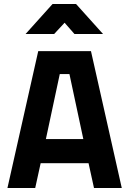

<svg xmlns="http://www.w3.org/2000/svg" viewBox="-20 -934 642 954"><path d="M17 0 170 -680H432L585 0H447L420 -123H182L155 0ZM277 -566 208 -243H394L325 -566ZM107 -765 241 -914H358L492 -765H350L301 -821L249 -765Z"/></svg>

Font: TitilliumText
Style: ExtraBold
Weight: 800
Designer: Accademia di Belle Arti di Urbino and others
Foundry: Accademia di Belle Arti di Urbino and others.
Version: Version 60.001